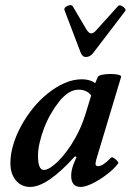

<svg xmlns="http://www.w3.org/2000/svg" viewBox="-20 -725 516 758"><path d="M99 13Q64 13 42.5 -13Q21 -39 21 -81Q21 -115 32 -152.5Q43 -190 63 -227Q83 -264 110 -297.5Q137 -331 169 -356.5Q201 -382 235 -397Q269 -412 304 -412Q334 -412 356 -397L366 -421Q369 -427 384 -430Q399 -433 416.5 -433Q434 -433 447 -430Q460 -427 458 -421L360 -95Q359 -88 358 -85Q357 -82 357 -79Q357 -69 367 -69Q377 -69 389 -77Q401 -85 419 -103Q422 -106 429.5 -101Q437 -96 443 -89.5Q449 -83 446 -79Q430 -58 402 -36.5Q374 -15 345.5 -1Q317 13 299 13Q280 13 270.5 2Q261 -9 261 -31Q261 -42 263.5 -54Q266 -66 270 -76L282 -105L276 -108Q167 13 99 13ZM153 -54Q164 -54 179 -63.5Q194 -73 211 -90Q228 -107 245 -130Q262 -153 277 -180Q290 -203 299.5 -225.5Q309 -248 316 -270L340 -348Q323 -371 290 -371Q270 -371 250.5 -358.5Q231 -346 213.5 -324Q196 -302 180.5 -275Q165 -248 154 -219Q143 -190 136.5 -162Q130 -134 130 -111Q130 -54 153 -54ZM319 -500Q312 -500 307 -504.5Q302 -509 299 -516L235 -684Q232 -692 239 -697.5Q246 -703 255 -704.5Q264 -706 268 -699L321 -609Q331 -593 340 -593Q350 -593 363 -609L446 -701Q451 -706 459 -702.5Q467 -699 472.5 -692.5Q478 -686 474 -681L348 -516Q336 -500 319 -500Z"/></svg>

Font: Junicode VF
Style: Italic
Weight: 400
Italic angle: -11°
Designer: Peter S. Baker
Version: Version 2.209